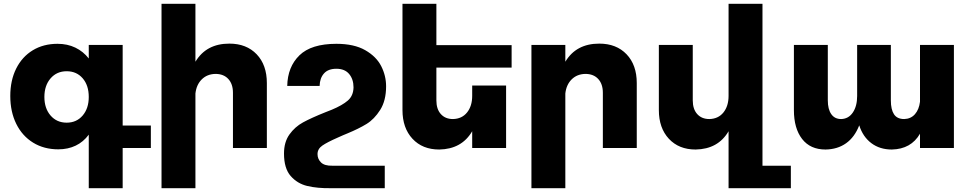

<svg xmlns="http://www.w3.org/2000/svg" viewBox="-20 -777 5098 1008"><path d="M772 0H624V211H446V-70Q418 -32 377.5 -12.5Q337 7 286 7Q211 7 154 -28Q97 -63 65.5 -126.5Q34 -190 34 -273Q34 -355 65 -417Q96 -479 152 -513Q208 -547 282 -547Q334 -547 375.5 -527Q417 -507 446 -470V-541H624V-118H772ZM446 -268Q446 -329 414 -366Q382 -403 330 -403Q278 -403 245.5 -365.5Q213 -328 213 -268Q213 -208 245.5 -170.5Q278 -133 330 -133Q382 -133 414 -170.5Q446 -208 446 -268Z M1381 -341V0H1203V-290Q1203 -336 1178.5 -362.5Q1154 -389 1111 -389Q1067 -388 1039 -360Q1011 -332 1006 -286V211H828V-757H1006V-453Q1063 -548 1184 -548Q1274 -548 1327.5 -492Q1381 -436 1381 -341Z M1725 93Q1684 94 1665.5 76Q1647 58 1647 32Q1647 5 1672 -12.5Q1697 -30 1754 -55L1781 -67Q1802 -76 1805 -77Q1863 -101 1904 -126Q1945 -151 1976 -200Q2007 -249 2007 -324Q2007 -379 1981.5 -429.5Q1956 -480 1897.5 -513.5Q1839 -547 1746 -547Q1614 -547 1552 -486.5Q1490 -426 1488 -326H1658Q1659 -367 1681 -391.5Q1703 -416 1746 -416Q1790 -416 1813 -388.5Q1836 -361 1836 -318Q1835 -274 1806 -249Q1777 -224 1722 -201L1689 -188Q1614 -158 1571 -134.5Q1528 -111 1499.5 -71Q1471 -31 1471 29Q1471 107 1506 147Q1541 187 1593.5 199.5Q1646 212 1718 211H2000V93Z M2271 -422V-250Q2271 -204 2294.5 -178Q2318 -152 2358 -152Q2405 -153 2432 -186.5Q2459 -220 2459 -274V-328H2637V0H2459V-88Q2404 6 2286 8Q2198 8 2145.5 -48.5Q2093 -105 2093 -199V-757H2271V-540H2666V-422Z M3323 -341V0H3145V-290Q3145 -336 3120.5 -362.5Q3096 -389 3053 -389Q3009 -388 2981 -360Q2953 -332 2948 -286V211H2770V-541H2948V-453Q3005 -548 3126 -548Q3216 -548 3269.5 -492Q3323 -436 3323 -341Z M4132 93V211H3805V-88Q3750 6 3632 8Q3544 8 3491.5 -48.5Q3439 -105 3439 -199V-541H3617V-250Q3617 -204 3640.5 -178Q3664 -152 3704 -152Q3751 -153 3778 -186.5Q3805 -220 3805 -274V-757H3983V93Z M4988 -541V0H4810V-75Q4763 6 4662 8Q4599 8 4554.5 -25.5Q4510 -59 4491 -119Q4467 -57 4422 -25Q4377 7 4314 8Q4234 8 4191 -47.5Q4148 -103 4148 -199V-541H4326V-250Q4326 -204 4344 -178Q4362 -152 4396 -152Q4435 -153 4457.5 -186.5Q4480 -220 4480 -273V-541H4657V-250Q4657 -202 4673.5 -177Q4690 -152 4727 -152Q4762 -153 4783.5 -177.5Q4805 -202 4810 -243V-541Z"/></svg>

Font: Montserrat arm2
Style: Bold
Weight: 700
Designer: Julieta Ulanovsky
Foundry: Julieta Ulanovsky
Version: Version 6.000